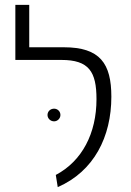

<svg xmlns="http://www.w3.org/2000/svg" viewBox="-20 -756 538 788"><path d="M217 12C366 -53 437 -195 437 -359C437 -495 391 -562 242 -562H100V-736H43V-510H232C345 -510 376 -462 376 -349C376 -209 317 -95 209 -38ZM202 -258C216 -258 228 -270 228 -284C228 -299 216 -310 202 -310C187 -310 175 -299 175 -284C175 -270 187 -258 202 -258Z"/></svg>

Font: FiraGO Light
Style: Regular
Weight: 300
Designer: bBox Type
Foundry: bBox Type GmbH
Version: Version 1.001;PS 001.001;hotconv 1.0.88;makeotf.lib2.5.64775